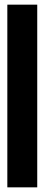

<svg xmlns="http://www.w3.org/2000/svg" viewBox="-20 -805 191 825"><path d="M11.5 0H140V-785H11.5Z"/></svg>

Font: Anybody UltraCondensed
Style: Bold
Weight: 700
Width: 1
Version: Version 1.113;gftools[0.9.25]